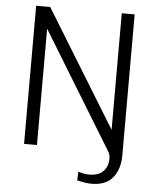

<svg xmlns="http://www.w3.org/2000/svg" viewBox="-58 -746 783 965"><g transform="rotate(5 333.5 -263.5)"><path d="M367 159 369 115Q397 125 423 125Q472 125 495.5 100Q519 75 519 36Q519 15 509 0L150 -587V0H85V-697H156L517 -109V-697H582V14Q582 84 547 127Q512 170 439 170Q411 170 367 159Z"/></g></svg>

Font: Hanken Grotesk Light
Style: Regular
Weight: 300
Designer: Alfredo Marco Pradil
Foundry: Hanken Design Co.
Version: Version 3.014